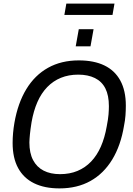

<svg xmlns="http://www.w3.org/2000/svg" viewBox="-20 -1033 740 1065"><path d="M310 12Q227 12 169 -16.5Q111 -45 80.5 -101Q50 -157 50 -240Q50 -267 52.5 -295Q55 -323 60 -352Q79 -461 126 -538.5Q173 -616 246.5 -657Q320 -698 417 -698Q501 -698 559 -670Q617 -642 647.5 -586Q678 -530 678 -447Q678 -421 676 -393Q674 -365 668 -336Q650 -226 602.5 -148Q555 -70 481.5 -29Q408 12 310 12ZM313 -67Q367 -67 410 -85Q453 -103 485.5 -137Q518 -171 539.5 -220Q561 -269 572 -332Q576 -353 578.5 -369Q581 -385 582 -398.5Q583 -412 583.5 -423Q584 -434 584 -444Q584 -504 564.5 -542.5Q545 -581 506.5 -600Q468 -619 414 -619Q361 -619 318 -601.5Q275 -584 242 -550Q209 -516 187.5 -467Q166 -418 155 -355Q152 -335 149.5 -318Q147 -301 146 -288Q145 -275 144 -264Q143 -253 143 -243Q143 -184 163.5 -145Q184 -106 222 -86.5Q260 -67 313 -67ZM400 -776 417 -871H499L482 -776ZM337 -950 348 -1013H615L604 -950Z"/></svg>

Font: Archivo SemiCondensed
Style: Italic
Weight: 400
Width: 4
Italic angle: -10°
Designer: Hector Gatti
Foundry: Omnibus-Type
Version: Version 2.001